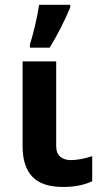

<svg xmlns="http://www.w3.org/2000/svg" viewBox="-20 -759 418 789"><path d="M210.9 -506.8V-158.7Q210.9 -129.4 227.5 -115.2Q244.1 -101.1 271 -101.1Q308.1 -101.1 358.9 -117.2V-14.2Q309.1 9.3 239.3 9.3Q153.3 9.3 113 -32.7Q72.8 -74.7 72.8 -158.7V-506.8ZM103 -576.7Q111.3 -601.1 123.3 -651.1Q135.3 -701.2 140.6 -739.3H268.6V-728.5Q233.4 -644 184.1 -563H103Z"/></svg>

Font: Bpm'online Open Sans
Style: Bold
Weight: 700
Foundry: Ascender Corporation
Version: Version 1.10